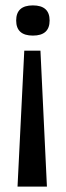

<svg xmlns="http://www.w3.org/2000/svg" viewBox="-20 -559 244 712"><path d="M70 -371H130L154 133H45ZM102 -539Q164 -539 164 -483Q164 -427 102 -427Q40 -427 40 -483Q40 -539 102 -539Z"/></svg>

Font: Bricolage Grotesque 48pt
Style: Regular
Weight: 400
Designer: Mathieu Triay
Foundry: Atelier Triay
Version: Version 1.000; ttfautohint (v1.8.4.7-5d5b);gftools[0.9.32]